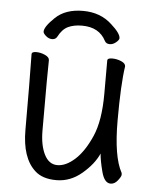

<svg xmlns="http://www.w3.org/2000/svg" viewBox="-50 -706 601 766"><g transform="rotate(5 250.0 -323.0)"><path d="M421 13Q396 13 384.5 -31Q373 -75 371 -103Q352 -60 306 -21Q260 18 204 18Q148 18 118 -10Q64 -59 64 -171Q64 -368 62 -474Q62 -484 80 -484Q98 -484 115.5 -476Q133 -468 133 -456L132 -368V-175Q132 -116 150.5 -79Q169 -42 203 -42Q237 -42 273 -74.5Q309 -107 337 -170.5Q365 -234 365 -342V-475Q365 -485 384 -485Q403 -485 420.5 -477.5Q438 -470 438 -458Q427 -385 427 -241Q427 -96 461 -34Q462 -32 462 -26Q462 -19 449.5 -3Q437 13 421 13ZM138 -541Q125 -541 113.5 -551Q102 -561 102 -568Q102 -588 142 -626Q182 -664 252 -664Q322 -664 368 -621Q406 -587 406 -568Q406 -561 394 -551Q382 -541 369 -541Q355 -541 349 -552Q322 -605 253 -605Q220 -605 197 -594Q174 -583 158 -552Q152 -541 138 -541Z"/></g></svg>

Font: LXGW WenKai Mono TC
Style: Regular
Weight: 400
Designer: LXGW / Fontworks Inc.
Foundry: LXGW / Fontworks Inc.
Version: Version 1.330